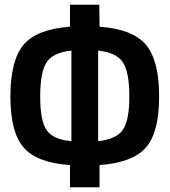

<svg xmlns="http://www.w3.org/2000/svg" viewBox="-20 -761 717 812"><path d="M653 -352Q653 -201 597 -137Q541 -73 401 -63V31H276V-63Q137 -72 80.5 -136.5Q24 -201 24 -352Q24 -506 80 -572Q136 -638 276 -648V-741H400L401 -648Q541 -638 597 -572Q653 -506 653 -352ZM150 -352Q150 -251 177 -211Q204 -171 282 -164V-547Q204 -539 177 -497.5Q150 -456 150 -352ZM395 -547V-164Q472 -172 499.5 -212Q527 -252 527 -352Q527 -456 499.5 -497.5Q472 -539 395 -547Z"/></svg>

Font: Exo 2 Semi Bold Condensed
Style: Regular
Weight: 600
Width: 3
Designer: Natanael Gama
Version: Version 1.001;PS 001.001;hotconv 1.0.70;makeotf.lib2.5.58329